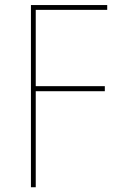

<svg xmlns="http://www.w3.org/2000/svg" viewBox="-20 -540 540 779"><path d="M125 219.7H105.5V-519.5H415V-500H125V-190.4H405.3V-169.9H125Z"/></svg>

Font: Mgen+ 1m thin
Style: Regular
Weight: 100
Designer: [Source Han Sans]
Ryoko NISHIZUKA  (kana & ideographs); Paul D. Hunt (Latin, Greek & Cyrillic); Wenlong ZHANG  (bopomofo
Version: Version 1.059.20150602